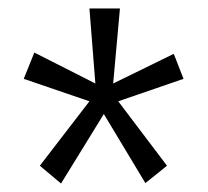

<svg xmlns="http://www.w3.org/2000/svg" viewBox="-20 -556 490 453"><path d="M124 -123 74 -165 191 -317 36 -370 61 -432 205 -359 191 -536H263L247 -359L390 -429L413 -370L259 -317L374 -165L323 -124L225 -287Z"/></svg>

Font: Inconsolata SemiCondensed
Style: Regular
Weight: 400
Width: 4
Monospace: yes
Designer: Raph Levien, Cyreal, Brenton Simpson
Foundry: Raph Levien, Cyreal, Google
Version: Version 3.000; ttfautohint (v1.8.2.53-6de2)